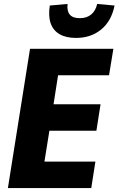

<svg xmlns="http://www.w3.org/2000/svg" viewBox="-20 -952 600 972"><path d="M20 0 132 -705H554L532 -571H274L251 -424H489L468 -290H230L205 -134H463L442 0ZM365 -760Q314 -760 281.5 -779Q249 -798 236.5 -834Q224 -870 232 -924L322 -932Q318 -897 333 -878.5Q348 -860 384 -860Q419 -860 441.5 -878.5Q464 -897 472 -932L560 -924Q544 -845 492 -802.5Q440 -760 365 -760Z"/></svg>

Font: Nunito Sans 10pt Condensed Black
Style: Italic
Weight: 900
Width: 3
Italic angle: -9°
Designer: Vernon Adams
Foundry: Vernon Adams
Version: Version 3.101;gftools[0.9.27]